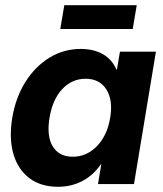

<svg xmlns="http://www.w3.org/2000/svg" viewBox="-20 -717 636 748"><path d="M206.5 10.7Q139.2 10.7 94.5 -22.9Q49.8 -56.6 32.2 -117.2Q14.6 -177.7 27.8 -258.3Q41 -337.4 79.1 -397.9Q117.2 -458.5 172.9 -492.4Q228.5 -526.4 294.4 -526.4Q344.2 -526.4 380.4 -506.1Q416.5 -485.8 433.6 -445.8H435.5L447.3 -515.6H587.4L502 0H361.8L374.5 -77.1H373Q343.3 -33.7 300.3 -11.5Q257.3 10.7 206.5 10.7ZM263.2 -106.4Q317.4 -106.4 357.7 -147.7Q397.9 -189 409.2 -258.3Q420.9 -327.1 394.3 -368.7Q367.7 -410.2 313.5 -410.2Q260.7 -410.2 222.9 -370.4Q185.1 -330.6 172.9 -258.3Q161.1 -186 185.8 -146.2Q210.4 -106.4 263.2 -106.4ZM512.7 -696.8 497.1 -604H214.8L230.5 -696.8Z"/></svg>

Font: Inter Display
Style: Bold Italic
Weight: 700
Italic angle: -9.39999°
Designer: Rasmus Andersson
Foundry: rsms
Version: Version 4.000;git-a52131595